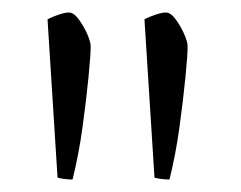

<svg xmlns="http://www.w3.org/2000/svg" viewBox="-20 -724 385 307"><path d="M96 -437Q89 -437 82 -438Q75 -439 72 -440L56 -693Q63 -697 73.5 -700.5Q84 -704 90 -704Q98 -704 106 -693Q114 -682 119.5 -669.5Q125 -657 125 -650Q125 -636 121.5 -600.5Q118 -565 112 -521Q106 -477 96 -437ZM251 -437Q244 -437 237 -438Q230 -439 227 -440L211 -693Q218 -697 228.5 -700.5Q239 -704 245 -704Q253 -704 261 -693Q269 -682 274.5 -669.5Q280 -657 280 -650Q280 -636 276.5 -600.5Q273 -565 267 -521Q261 -477 251 -437Z"/></svg>

Font: Texturina 12pt Thin
Style: Regular
Weight: 250
Designer: Guillermo Torres Carreño
Foundry: Omnibus-Type
Version: Version 1.002